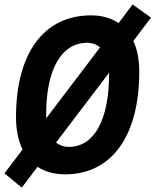

<svg xmlns="http://www.w3.org/2000/svg" viewBox="-41 -772 697 861"><path d="M56.6 69.3 127.4 -23.9C160.6 -2 202.1 9.8 250.5 9.8C460 9.8 583.5 -161.6 583.5 -451.7C583.5 -504.9 574.2 -551.3 557.1 -588.4L636.2 -692.9L553.7 -752L490.7 -668.5C457 -691.4 415.5 -703.1 367.2 -703.1C155.8 -703.1 30.8 -533.7 30.8 -247.1C30.8 -189.9 41 -141.1 60.1 -101.6L-21 5.4ZM166.5 -241.7C166 -247.6 166 -253.4 166 -259.3C166 -460.9 234.4 -580.1 350.1 -580.1C373 -580.1 392.1 -572.8 407.7 -559.6ZM268.1 -113.3C245.6 -113.3 226.1 -120.1 210.4 -132.8L448.2 -445.8C448.2 -443.4 448.2 -441.4 448.2 -439.5C448.2 -234.4 381.3 -113.3 268.1 -113.3Z"/></svg>

Font: Cascadia Code
Style: Bold Italic
Weight: 700
Italic angle: -10°
Monospace: yes
Designer: Aaron Bell
Foundry: Saja Typeworks
Version: Version 2404.023